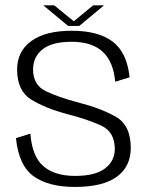

<svg xmlns="http://www.w3.org/2000/svg" viewBox="-20 -716 578 740"><path d="M268.5 4.5Q376.5 4.5 430.2 -34.8Q484 -74 484 -146Q484 -233.5 426 -266.2Q368 -299 283.5 -320.5Q207 -340.5 157.2 -364.2Q107.5 -388 107.5 -448Q107.5 -497 144.2 -526Q181 -555 256 -555Q333.5 -555 375.2 -517Q417 -479 424 -401L479.5 -418Q469.5 -514 414 -555.8Q358.5 -597.5 256.5 -597.5Q155.5 -597.5 100.8 -558Q46 -518.5 46 -447.5Q46 -366 100 -332.5Q154 -299 238 -276.5Q316.5 -256.5 369.5 -232.2Q422.5 -208 422.5 -141.5Q422.5 -96 385 -67Q347.5 -38 269.5 -38Q191.5 -38 147.8 -75Q104 -112 97 -201L41.5 -183.5Q52.5 -77 110.2 -36.2Q168 4.5 268.5 4.5ZM242.5 -616H285.5L381 -695.5H339L264.5 -634L189 -695.5H147Z"/></svg>

Font: Anybody UltraCondensed Thin Light
Style: Regular
Weight: 300
Version: Version 1.111